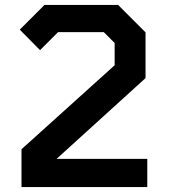

<svg xmlns="http://www.w3.org/2000/svg" viewBox="-20 -757 691 777"><path d="M67 0V-153L444 -493V-583L400 -627H215L142 -554L60 -637L160 -737H458L569 -626V-441L209 -114H576V0Z"/></svg>

Font: Tomorrow Medium
Style: Regular
Weight: 500
Designer: Tony de Marco, Monica Rizzolli
Foundry: Just in Type
Version: Version 2.002